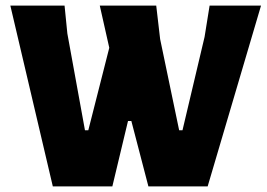

<svg xmlns="http://www.w3.org/2000/svg" viewBox="-20 -667 954 687"><path d="M914 -647 723 0H511L450 -234H438L382 0H169L17 -647H211L221 -547L284 -201H296L371 -496L337 -647H539L553 -527L621 -201H633L712 -535L730 -647Z"/></svg>

Font: Alegreya Sans Black
Style: Regular
Weight: 900
Designer: Juan Pablo del Peral
Foundry: Huerta Tipografica
Version: Version 2.007